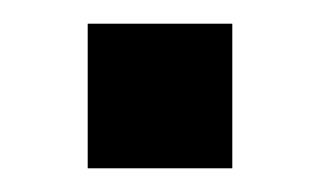

<svg xmlns="http://www.w3.org/2000/svg" viewBox="-20 -367 269 162"><path d="M54 -225V-347H176V-225Z"/></svg>

Font: SUSE Medium
Style: Regular
Weight: 500
Designer: Rene Bieder
Foundry: SUSE
Version: Version 1.000